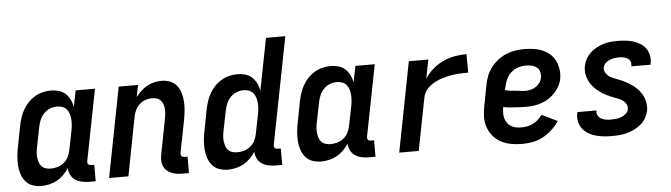

<svg xmlns="http://www.w3.org/2000/svg" viewBox="-47 -928 3944 1128"><g transform="rotate(-5 1925.0 -364.0)"><path d="M157 12Q129 12 104.5 3Q80 -6 64 -25.5Q48 -45 40 -70Q32 -95 30.5 -122Q29 -149 31.5 -176.5Q34 -204 40 -231L63 -351Q68 -375 75.5 -398.5Q83 -422 95.5 -444Q108 -466 126 -485Q144 -504 166 -517Q188 -530 212 -536Q236 -542 259 -542Q284 -542 307 -535.5Q330 -529 346.5 -513.5Q363 -498 373 -477.5Q383 -457 387 -434L406 -530H520L438 -111Q437 -106 437.5 -101Q438 -96 441 -92Q444 -88 449 -86.5Q454 -85 459 -85H477V12H440Q417 12 396 7.5Q375 3 358 -8Q341 -19 331 -38Q321 -57 320 -79Q307 -58 288.5 -40Q270 -22 249 -10.5Q228 1 204 6.5Q180 12 157 12ZM221 -85Q241 -85 261.5 -91Q282 -97 298.5 -110.5Q315 -124 324.5 -143Q334 -162 338 -182L362 -302Q365 -318 366 -334.5Q367 -351 365.5 -367Q364 -383 359 -397.5Q354 -412 344 -423.5Q334 -435 319 -440Q304 -445 288 -445Q267 -445 246 -436.5Q225 -428 209.5 -411Q194 -394 186 -374Q178 -354 174 -333L150 -213Q147 -198 146 -183Q145 -168 147 -153.5Q149 -139 154 -125.5Q159 -112 168.5 -102.5Q178 -93 192 -89Q206 -85 221 -85Z M990 12Q972 12 955 9.5Q938 7 923 0.5Q908 -6 896 -17Q884 -28 877.5 -43.5Q871 -59 871 -76Q871 -93 874 -111L914 -317Q917 -332 918.5 -346.5Q920 -361 919 -375.5Q918 -390 913.5 -403Q909 -416 900 -426Q891 -436 877 -440.5Q863 -445 848 -445Q829 -445 810 -438.5Q791 -432 775.5 -418Q760 -404 751 -385.5Q742 -367 738 -348L671 0H557L660 -530H774L760 -459Q774 -478 791 -494Q808 -510 828 -521Q848 -532 869.5 -537Q891 -542 913 -542Q940 -542 964 -532.5Q988 -523 1003.5 -503Q1019 -483 1026 -458Q1033 -433 1034.5 -406.5Q1036 -380 1033 -353Q1030 -326 1025 -299L988 -111Q987 -106 987.5 -101Q988 -96 991 -92Q994 -88 999 -86.5Q1004 -85 1009 -85H1027V12Z M1257 12Q1229 12 1204.5 3Q1180 -6 1164 -25.5Q1148 -45 1140 -70Q1132 -95 1130.5 -122Q1129 -149 1131.5 -176.5Q1134 -204 1140 -231L1163 -351Q1168 -375 1175.5 -398.5Q1183 -422 1195.5 -444Q1208 -466 1226 -485Q1244 -504 1266 -517Q1288 -530 1312 -536Q1336 -542 1359 -542Q1384 -542 1407 -535.5Q1430 -529 1446.5 -513.5Q1463 -498 1473 -477.5Q1483 -457 1487 -434L1547 -740H1661L1538 -111Q1537 -106 1537.5 -101Q1538 -96 1541 -92Q1544 -88 1549 -86.5Q1554 -85 1559 -85H1577V12H1540Q1517 12 1496 7.5Q1475 3 1458 -8Q1441 -19 1431 -38Q1421 -57 1420 -79Q1407 -58 1388.5 -40Q1370 -22 1349 -10.5Q1328 1 1304 6.5Q1280 12 1257 12ZM1321 -85Q1341 -85 1361.5 -91Q1382 -97 1398.5 -110.5Q1415 -124 1424.5 -143Q1434 -162 1438 -182L1462 -302Q1465 -318 1466 -334.5Q1467 -351 1465.5 -367Q1464 -383 1459 -397.5Q1454 -412 1444 -423.5Q1434 -435 1419 -440Q1404 -445 1388 -445Q1367 -445 1346 -436.5Q1325 -428 1309.5 -411Q1294 -394 1286 -374Q1278 -354 1274 -333L1250 -213Q1247 -198 1246 -183Q1245 -168 1247 -153.5Q1249 -139 1254 -125.5Q1259 -112 1268.5 -102.5Q1278 -93 1292 -89Q1306 -85 1321 -85Z M1807 12Q1779 12 1754.5 3Q1730 -6 1714 -25.5Q1698 -45 1690 -70Q1682 -95 1680.5 -122Q1679 -149 1681.5 -176.5Q1684 -204 1690 -231L1713 -351Q1718 -375 1725.5 -398.5Q1733 -422 1745.5 -444Q1758 -466 1776 -485Q1794 -504 1816 -517Q1838 -530 1862 -536Q1886 -542 1909 -542Q1934 -542 1957 -535.5Q1980 -529 1996.5 -513.5Q2013 -498 2023 -477.5Q2033 -457 2037 -434L2056 -530H2170L2088 -111Q2087 -106 2087.5 -101Q2088 -96 2091 -92Q2094 -88 2099 -86.5Q2104 -85 2109 -85H2127V12H2090Q2067 12 2046 7.5Q2025 3 2008 -8Q1991 -19 1981 -38Q1971 -57 1970 -79Q1957 -58 1938.5 -40Q1920 -22 1899 -10.5Q1878 1 1854 6.5Q1830 12 1807 12ZM1871 -85Q1891 -85 1911.5 -91Q1932 -97 1948.5 -110.5Q1965 -124 1974.5 -143Q1984 -162 1988 -182L2012 -302Q2015 -318 2016 -334.5Q2017 -351 2015.5 -367Q2014 -383 2009 -397.5Q2004 -412 1994 -423.5Q1984 -435 1969 -440Q1954 -445 1938 -445Q1917 -445 1896 -436.5Q1875 -428 1859.5 -411Q1844 -394 1836 -374Q1828 -354 1824 -333L1800 -213Q1797 -198 1796 -183Q1795 -168 1797 -153.5Q1799 -139 1804 -125.5Q1809 -112 1818.5 -102.5Q1828 -93 1842 -89Q1856 -85 1871 -85Z M2268 0 2371 -530H2486L2464 -419Q2484 -450 2513 -475Q2542 -500 2575.5 -515Q2609 -530 2643.5 -536Q2678 -542 2712 -542L2713 -433Q2697 -433 2682 -432.5Q2667 -432 2651 -431Q2635 -430 2619.5 -427.5Q2604 -425 2588.5 -421.5Q2573 -418 2557.5 -413Q2542 -408 2527 -401Q2512 -394 2498 -385Q2484 -376 2472 -364Q2460 -352 2453 -337.5Q2446 -323 2443 -307L2383 0Z M2994 12Q2961 12 2929.5 6.5Q2898 1 2870.5 -13Q2843 -27 2823 -50.5Q2803 -74 2792.5 -103Q2782 -132 2782.5 -165Q2783 -198 2790 -231L2813 -351Q2818 -378 2828 -404Q2838 -430 2855.5 -453Q2873 -476 2896.5 -494Q2920 -512 2946.5 -523Q2973 -534 2999.5 -538Q3026 -542 3053 -542Q3081 -542 3108.5 -538Q3136 -534 3160 -523.5Q3184 -513 3203.5 -496Q3223 -479 3234 -456Q3245 -433 3249 -406Q3253 -379 3248 -350Q3244 -328 3232.5 -307Q3221 -286 3204.5 -268Q3188 -250 3167 -237Q3146 -224 3124 -216.5Q3102 -209 3079.5 -206Q3057 -203 3035 -203Q3018 -203 3001.5 -204Q2985 -205 2967.5 -206Q2950 -207 2933.5 -208.5Q2917 -210 2900 -214V-213Q2897 -196 2896.5 -179.5Q2896 -163 2900 -148Q2904 -133 2912.5 -120.5Q2921 -108 2934 -100Q2947 -92 2962.5 -88.5Q2978 -85 2994 -85Q3011 -85 3029 -88Q3047 -91 3063.5 -99Q3080 -107 3094 -119.5Q3108 -132 3120 -148L3212 -104Q3194 -77 3169.5 -54Q3145 -31 3116 -15.5Q3087 0 3055.5 6Q3024 12 2994 12ZM3040 -297Q3055 -297 3070.5 -301Q3086 -305 3100 -314Q3114 -323 3123.5 -337Q3133 -351 3136 -366Q3139 -384 3134.5 -400.5Q3130 -417 3117.5 -427Q3105 -437 3088 -441Q3071 -445 3053 -445Q3031 -445 3008.5 -438Q2986 -431 2967.5 -415Q2949 -399 2938.5 -377Q2928 -355 2924 -333L2919 -312Q2934 -307 2949 -305.5Q2964 -304 2979.5 -303Q2995 -302 3009.5 -299.5Q3024 -297 3040 -297Z M3523 12Q3498 12 3473.5 9.5Q3449 7 3426 0.5Q3403 -6 3383 -18Q3363 -30 3349 -48.5Q3335 -67 3330 -90.5Q3325 -114 3330 -139L3331 -146H3444V-143Q3441 -128 3448 -115.5Q3455 -103 3467 -96.5Q3479 -90 3493.5 -87.5Q3508 -85 3523 -85Q3538 -85 3553.5 -86.5Q3569 -88 3584 -93.5Q3599 -99 3612.5 -110.5Q3626 -122 3628 -137Q3631 -152 3625 -164.5Q3619 -177 3608.5 -186Q3598 -195 3585 -200.5Q3572 -206 3558.5 -211Q3545 -216 3532 -221.5Q3519 -227 3506.5 -233.5Q3494 -240 3482.5 -247.5Q3471 -255 3460.5 -263.5Q3450 -272 3440.5 -282Q3431 -292 3423 -303.5Q3415 -315 3409.5 -327.5Q3404 -340 3400.5 -354Q3397 -368 3396.5 -382.5Q3396 -397 3399 -413Q3403 -433 3414 -453Q3425 -473 3441.5 -488.5Q3458 -504 3478 -514.5Q3498 -525 3519 -531.5Q3540 -538 3561 -540Q3582 -542 3603 -542Q3627 -542 3650.5 -539.5Q3674 -537 3696 -530Q3718 -523 3737 -511Q3756 -499 3768.5 -481Q3781 -463 3785.5 -440Q3790 -417 3785 -393L3784 -386H3671V-389Q3674 -403 3669 -415Q3664 -427 3653.5 -433.5Q3643 -440 3629.5 -442.5Q3616 -445 3603 -445Q3589 -445 3575.5 -443Q3562 -441 3548 -435.5Q3534 -430 3523 -419Q3512 -408 3509 -394Q3506 -379 3512.5 -366Q3519 -353 3530 -344Q3541 -335 3553.5 -329.5Q3566 -324 3579.5 -319Q3593 -314 3606 -308.5Q3619 -303 3631 -296.5Q3643 -290 3655 -282.5Q3667 -275 3677.5 -266.5Q3688 -258 3697.5 -248Q3707 -238 3715 -226.5Q3723 -215 3729 -202.5Q3735 -190 3738 -176Q3741 -162 3742 -147.5Q3743 -133 3740 -118Q3735 -96 3723.5 -75.5Q3712 -55 3693.5 -39.5Q3675 -24 3654 -14Q3633 -4 3611 2Q3589 8 3567 10Q3545 12 3523 12Z"/></g></svg>

Font: Lode
Style: Bold Italic
Weight: 700
Italic angle: -11°
Monospace: yes
Designer: Belleve Invis
Foundry: Belleve Invis
Version: Version 29.2.0; ttfautohint (v1.8.3)